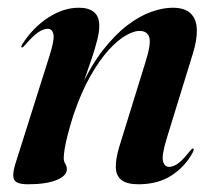

<svg xmlns="http://www.w3.org/2000/svg" viewBox="-20 -468 556 497"><path d="M36 -345.5Q34.5 -345.5 35 -347.5Q35.5 -349.5 37 -352.5Q65 -396.5 104.5 -422.2Q144 -448 184 -448Q210 -448 223.5 -436.5Q237 -425 237 -401Q237 -384.5 231 -361.8Q225 -339 217 -315.2Q209 -291.5 201.8 -271.2Q194.5 -251 192.5 -240L189 -241Q216 -299.5 247.2 -339.2Q278.5 -379 310.2 -403Q342 -427 372 -437.5Q402 -448 426.5 -448Q458 -448 473.2 -433.5Q488.5 -419 489.5 -392.2Q490.5 -365.5 479 -328.5L411.5 -109.5Q398 -65 402 -50.5Q406 -36 418 -36Q428.5 -36 441 -45Q453.5 -54 472 -77.5Q475.5 -81.5 476.8 -82.8Q478 -84 479.5 -83.5Q481.5 -83.5 481.5 -80.8Q481.5 -78 478.5 -72.5Q458.5 -36 423.5 -13.5Q388.5 9 338.5 9Q309 9 294.8 -1.8Q280.5 -12.5 279.8 -34.2Q279 -56 289 -89L356.5 -307Q371.5 -354.5 366.5 -371.2Q361.5 -388 340.5 -388Q326.5 -388 305.8 -376.2Q285 -364.5 261.2 -338.5Q237.5 -312.5 213.8 -270.8Q190 -229 170 -170Q161 -141.5 155.5 -120Q150 -98.5 147.5 -83.5Q145 -68.5 145 -59.5Q145 -50 149 -44Q153 -38 153 -29.5Q153 -13 126.5 -2Q100 9 52.5 9Q22 9 16.5 -3.2Q11 -15.5 19.5 -43L107.5 -321.5Q121 -363 118.5 -378.2Q116 -393.5 103 -393.5Q93 -393.5 79.5 -384.8Q66 -376 43.5 -350Q41.5 -347.5 39.8 -346.2Q38 -345 36 -345.5Z"/></svg>

Font: Fraunces 120pt SemiBold
Style: Italic
Weight: 600
Italic angle: -16°
Version: Version 1.000;[b76b70a41]